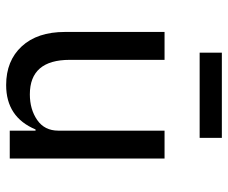

<svg xmlns="http://www.w3.org/2000/svg" viewBox="-80 -668 759 640"><g transform="rotate(90 300.0 -347.5)"><path d="M155 -633V-707H439V-633ZM415 0V-86H411Q370 12 263 12Q182 12 134 -40Q86 -92 86 -184V-516H179V-200Q179 -67 294 -67Q344 -67 379.5 -91.5Q415 -116 415 -162V-516H508V0Z"/></g></svg>

Font: IBM Plex Mono Text
Style: Regular
Weight: 450
Designer: Mike Abbink, Paul van der Laan, Pieter van Rosmalen
Foundry: Bold Monday
Version: Version 2.000